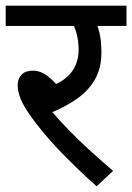

<svg xmlns="http://www.w3.org/2000/svg" viewBox="-20 -642 464 674"><path d="M284 -551 316 -566Q327 -541 331.5 -515.5Q336 -490 336 -458Q336 -403 313.5 -363.5Q291 -324 250.5 -295.5Q210 -267 156 -245L158 -255Q186 -222 221.5 -185.5Q257 -149 296.5 -113Q336 -77 377 -42L319 12Q240 -59 183.5 -119Q127 -179 88 -234Q63 -269 52.5 -295Q42 -321 42 -343Q42 -366 56 -380Q70 -394 95 -394Q122 -394 147 -375Q172 -356 197 -323L147 -335Q204 -354 230 -387.5Q256 -421 256 -468Q256 -497 248.5 -525.5Q241 -554 230 -565L275 -551H0V-622H424V-551Z"/></svg>

Font: hexuhindi05
Style: Book
Weight: 400
Designer: Jelle Bosma - Monotype Design Team
Foundry: Monotype Imaging Inc.
Version: Version 2.003